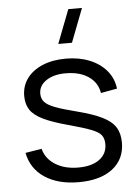

<svg xmlns="http://www.w3.org/2000/svg" viewBox="-55 -823 636 880"><g transform="rotate(-5 262.5 -383.0)"><path d="M271.7 14.3Q176.7 14.3 115.4 -26.6Q54.2 -67.5 40 -140.7L115 -153Q126.8 -107 169.8 -79.8Q212.7 -52.7 275.7 -52.7Q337 -52.7 372.5 -78.4Q408 -104.2 408 -148.7Q408 -173.7 396.7 -189.4Q385.3 -205.2 350.9 -218.7Q316.5 -232.2 248 -250.7Q174.7 -270.3 133 -290.5Q91.3 -310.7 74 -336.9Q56.7 -363.2 56.7 -401Q56.7 -447 82.5 -481.8Q108.3 -516.5 154.4 -535.8Q200.5 -555 261.7 -555Q322.5 -555 370.7 -535.3Q418.8 -515.7 448.4 -480.2Q478 -444.7 483.3 -397.7L408.3 -384Q400.8 -431.7 361.2 -459.3Q321.5 -487 260.7 -488Q203.2 -489.5 167.1 -466.3Q131 -443.2 131 -404.7Q131 -383 143.9 -367.7Q156.8 -352.3 191.1 -339Q225.3 -325.7 289 -309.7Q363.5 -290.7 406.1 -269.6Q448.7 -248.5 466.5 -219.9Q484.3 -191.3 484.3 -149.7Q484.3 -73 427.7 -29.3Q371 14.3 271.7 14.3ZM233 -625H296L355.7 -780H292.7Z"/></g></svg>

Font: Manrope Variable Light
Style: Regular
Weight: 200
Designer: Mikhail Sharanda
Foundry: Mikhail Sharanda
Version: Version 4.505